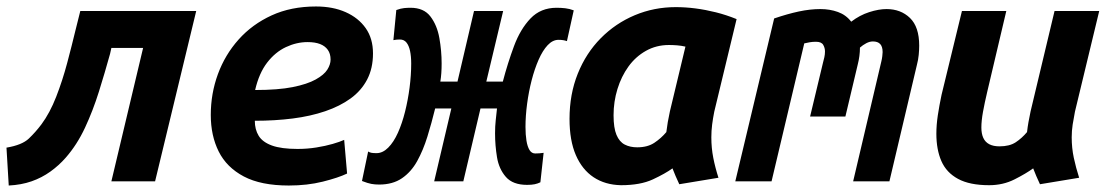

<svg xmlns="http://www.w3.org/2000/svg" viewBox="-49 -560 3429 593"><path d="M-22 13 -29 -104Q19 -112 40 -132Q61 -152 79 -176Q105 -211 124.5 -261Q144 -311 158.5 -365.5Q173 -420 184 -466L199 -526H557L430 0H295L393 -412H295L291 -394Q275 -336 256.5 -277Q238 -218 213.5 -165.5Q189 -113 154 -73Q133 -49 106.5 -30Q80 -11 48.5 0Q17 11 -22 13Z M843 13Q757 13 704 -15Q651 -43 626.5 -92Q602 -141 602 -205Q602 -271 624 -331Q646 -391 688 -438Q730 -485 790 -512.5Q850 -540 927 -540Q979 -540 1018.5 -522.5Q1058 -505 1080.5 -473Q1103 -441 1103 -395Q1103 -349 1085 -314.5Q1067 -280 1034 -256Q1001 -232 955.5 -216.5Q910 -201 855 -194Q800 -187 738 -187Q738 -160 750 -140.5Q762 -121 791 -110.5Q820 -100 870 -100Q900 -100 928 -104.5Q956 -109 978.5 -115.5Q1001 -122 1014 -128L1023 -24Q996 -11 948 1Q900 13 843 13ZM739 -282Q810 -282 855 -291Q900 -300 926 -314.5Q952 -329 962 -345Q972 -361 972 -376Q972 -394 963.5 -406Q955 -418 939.5 -424Q924 -430 901 -430Q867 -430 834 -414.5Q801 -399 776 -366.5Q751 -334 739 -282Z M1579 11Q1535 11 1513.5 -13.5Q1492 -38 1486 -74.5Q1480 -111 1480 -148Q1480 -170 1482 -188Q1484 -206 1486 -225H1435L1382 0H1292L1345 -225H1295Q1284 -180 1271 -138Q1258 -96 1239.5 -62.5Q1221 -29 1192.5 -9.5Q1164 10 1122 10Q1109 10 1098 8Q1087 6 1069 -1L1088 -92Q1093 -89 1098.5 -88Q1104 -87 1114 -87Q1133 -87 1150 -104Q1167 -121 1180 -150Q1193 -179 1202 -215Q1211 -251 1216 -289.5Q1221 -328 1221 -364Q1221 -386 1217.5 -402.5Q1214 -419 1206.5 -428.5Q1199 -438 1186 -438Q1180 -438 1175.5 -437.5Q1171 -437 1166 -436L1175 -529Q1189 -534 1199 -535Q1209 -536 1219 -536Q1260 -536 1280.5 -509Q1301 -482 1308 -442.5Q1315 -403 1315 -364Q1315 -348 1314 -334Q1313 -320 1311 -308H1364L1415 -526H1505L1453 -308H1504Q1519 -365 1538.5 -417.5Q1558 -470 1589.5 -503Q1621 -536 1670 -536Q1684 -536 1697 -534.5Q1710 -533 1723 -528L1702 -433Q1691 -437 1676 -437Q1658 -437 1642.5 -420.5Q1627 -404 1614.5 -375.5Q1602 -347 1593 -312Q1584 -277 1579 -239.5Q1574 -202 1574 -168Q1574 -144 1577 -125.5Q1580 -107 1586.5 -96.5Q1593 -86 1604 -86Q1613 -86 1617 -86.5Q1621 -87 1630 -88L1620 3Q1612 7 1602.5 9Q1593 11 1579 11Z M1869 12Q1820 11 1784.5 -12.5Q1749 -36 1729.5 -81Q1710 -126 1710 -193Q1710 -269 1735.5 -332.5Q1761 -396 1806.5 -442Q1852 -488 1911.5 -513Q1971 -538 2038 -538Q2068 -538 2099 -534Q2130 -530 2162 -522Q2194 -514 2226 -501L2157 -215Q2153 -195 2150.5 -175.5Q2148 -156 2148 -136Q2148 -103 2154 -72.5Q2160 -42 2170 -11L2049 9Q2045 1 2037.5 -16.5Q2030 -34 2028 -40Q2006 -24 1967.5 -6Q1929 12 1869 12ZM1919 -105Q1951 -105 1972 -119Q1993 -133 2009 -152Q2011 -169 2013.5 -183Q2016 -197 2020 -216L2068 -416Q2055 -419 2042 -420Q2029 -421 2017 -421Q1978 -421 1946 -403Q1914 -385 1892 -354.5Q1870 -324 1858 -285Q1846 -246 1846 -204Q1846 -165 1855 -143.5Q1864 -122 1880.5 -113.5Q1897 -105 1919 -105Z M2222 0 2342 -503Q2383 -517 2418 -524.5Q2453 -532 2485 -532Q2514 -532 2539 -523Q2564 -514 2580 -493Q2606 -513 2635.5 -522.5Q2665 -532 2689 -532Q2733 -532 2761.5 -504.5Q2790 -477 2790 -419Q2790 -406 2788.5 -390.5Q2787 -375 2783 -360L2698 0H2586L2673 -370Q2675 -378 2676 -386.5Q2677 -395 2677 -399Q2677 -416 2669.5 -424Q2662 -432 2647 -432Q2637 -432 2626.5 -426.5Q2616 -421 2607 -413Q2607 -387 2600 -360L2562 -200H2453L2493 -367Q2495 -374 2497 -383Q2499 -392 2499 -401Q2499 -412 2493.5 -421.5Q2488 -431 2471 -431Q2461 -431 2452 -429.5Q2443 -428 2435 -426L2334 0Z M3006 12Q2946 12 2910 -7.5Q2874 -27 2858.5 -62.5Q2843 -98 2843 -147Q2843 -174 2847.5 -204Q2852 -234 2859 -267L2922 -526H3059L3000 -276Q2992 -242 2987 -214.5Q2982 -187 2982 -166Q2982 -147 2988 -134Q2994 -121 3006.5 -114.5Q3019 -108 3038 -108Q3069 -108 3088 -120.5Q3107 -133 3123 -152Q3125 -169 3127.5 -183Q3130 -197 3134 -216L3208 -526H3346L3271 -215Q3267 -195 3264 -175.5Q3261 -156 3261 -136Q3261 -103 3267.5 -72.5Q3274 -42 3284 -11L3163 9Q3159 1 3151.5 -16.5Q3144 -34 3142 -40Q3120 -24 3084.5 -6Q3049 12 3006 12Z"/></svg>

Font: Ubuntu Sans Mono
Style: Italic
Weight: 400
Italic angle: -13.5°
Monospace: yes
Designer: Dalton Maag Ltd
Foundry: Dalton Maag Ltd
Version: Version 1.006